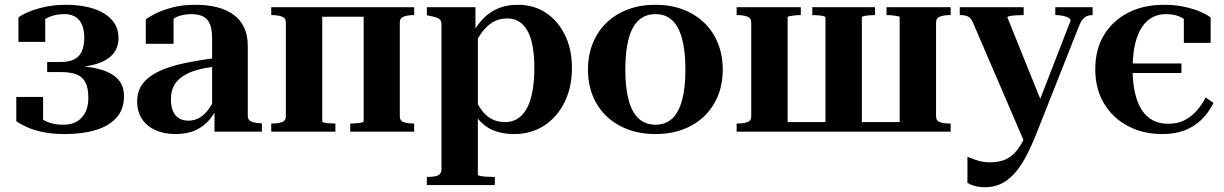

<svg xmlns="http://www.w3.org/2000/svg" viewBox="-20 -550 5114 802"><path d="M243 -29Q295 -29 322 -59.5Q349 -90 349 -141Q349 -183 336.5 -206.5Q324 -230 298.5 -239.5Q273 -249 234 -249H177V-291H233Q267 -291 289 -301.5Q311 -312 321.5 -335Q332 -358 332 -393Q332 -440 311 -465.5Q290 -491 248 -491Q223 -491 201 -484.5Q179 -478 163.5 -467Q148 -456 138 -442Q137 -450 139 -457.5Q141 -465 145.5 -472Q150 -479 156 -483.5Q162 -488 169 -489V-375H57V-477Q72 -489 101 -501Q130 -513 169.5 -521.5Q209 -530 255 -530Q322 -530 371.5 -513.5Q421 -497 448 -466Q475 -435 475 -392Q475 -349 449.5 -321.5Q424 -294 374.5 -280.5Q325 -267 253 -267L292 -287V-257L267 -275Q316 -275 357.5 -269Q399 -263 431 -248.5Q463 -234 480.5 -209.5Q498 -185 498 -148Q498 -94 467 -59Q436 -24 380.5 -7Q325 10 251 10Q201 10 161 2Q121 -6 92.5 -19Q64 -32 48 -44V-145H160V-31Q153 -32 147 -36.5Q141 -41 136.5 -48Q132 -55 130 -63Q128 -71 130 -78Q139 -65 155 -53.5Q171 -42 193.5 -35.5Q216 -29 243 -29Z M892 -309 891 -273Q850 -269 818 -261.5Q786 -254 763 -242.5Q740 -231 724.5 -216Q709 -201 701.5 -180.5Q694 -160 694 -135Q694 -105 703 -85Q712 -65 728.5 -55.5Q745 -46 766 -46Q793 -46 814 -58.5Q835 -71 851.5 -94Q868 -117 880 -146L898 -130Q885 -88 860 -56Q835 -24 799 -7Q763 10 714 10Q666 10 630 -6Q594 -22 573.5 -52.5Q553 -83 553 -127Q553 -169 575 -199Q597 -229 639.5 -250Q682 -271 745.5 -285Q809 -299 892 -309ZM876 0V-96L866 -93V-391Q866 -427 857 -449Q848 -471 828.5 -481Q809 -491 779 -491Q738 -491 709 -474.5Q680 -458 664 -433Q666 -447 669 -457.5Q672 -468 677.5 -475Q683 -482 690 -486.5Q697 -491 705 -493V-367H589V-469Q603 -480 631 -494Q659 -508 700.5 -519Q742 -530 796 -530Q846 -530 886 -520Q926 -510 955 -489Q984 -468 999.5 -435.5Q1015 -403 1015 -358V-66Q1015 -54 1022 -47.5Q1029 -41 1041 -38.5Q1053 -36 1070 -35L1074 -34V0Z M1174 -64V-456Q1174 -475 1157 -481Q1140 -487 1114 -487H1113V-520H1326V-43Q1326 -40 1334 -38Q1342 -36 1354.5 -35Q1367 -34 1380 -34H1381V0H1113V-34H1114Q1140 -34 1157 -39.5Q1174 -45 1174 -64ZM1499 -43V-520H1710V-487H1709Q1684 -487 1667 -481Q1650 -475 1650 -456V-64Q1650 -45 1667 -39.5Q1684 -34 1709 -34H1710V0H1443V-34H1444Q1455 -34 1468 -35Q1481 -36 1490 -38Q1499 -40 1499 -43ZM1270 -480V-520H1562V-480Z M2047 223H1763V189H1764Q1781 189 1794.5 187Q1808 185 1816 178Q1824 171 1824 159V-448Q1824 -460 1819 -466.5Q1814 -473 1802.5 -477Q1791 -481 1774 -484L1763 -486V-520H1966V-410L1976 -409V180Q1976 183 1986 185Q1996 187 2010.5 188Q2025 189 2038 189H2047ZM2127 10Q2076 10 2038 -6.5Q2000 -23 1972 -59.5Q1944 -96 1921 -157L1952 -172Q1967 -127 1986.5 -97.5Q2006 -68 2031.5 -54Q2057 -40 2090 -40Q2121 -40 2144 -55.5Q2167 -71 2182 -100Q2197 -129 2204.5 -171Q2212 -213 2212 -266Q2212 -317 2205 -356Q2198 -395 2183.5 -421Q2169 -447 2148 -460Q2127 -473 2098 -473Q2064 -473 2037 -456.5Q2010 -440 1988 -408Q1966 -376 1946 -331L1921 -350Q1949 -411 1980 -451Q2011 -491 2051 -510.5Q2091 -530 2143 -530Q2209 -530 2259.5 -497Q2310 -464 2339.5 -404.5Q2369 -345 2369 -266Q2369 -185 2338 -122.5Q2307 -60 2252.5 -25Q2198 10 2127 10Z M2999 -259Q2999 -180 2964 -119Q2929 -58 2865.5 -24Q2802 10 2718 10Q2634 10 2570 -24Q2506 -58 2471 -119Q2436 -180 2436 -259Q2436 -319 2456 -369Q2476 -419 2513.5 -455Q2551 -491 2602.5 -510.5Q2654 -530 2718 -530Q2781 -530 2832.5 -510.5Q2884 -491 2921.5 -455Q2959 -419 2979 -369Q2999 -319 2999 -259ZM2592 -259Q2592 -183 2606 -131.5Q2620 -80 2648 -54.5Q2676 -29 2718 -29Q2760 -29 2787.5 -54.5Q2815 -80 2829 -131Q2843 -182 2843 -260Q2843 -337 2829 -388.5Q2815 -440 2787.5 -465.5Q2760 -491 2718 -491Q2676 -491 2648 -465.5Q2620 -440 2606 -388.5Q2592 -337 2592 -259Z M3118 -456Q3118 -475 3101 -481Q3084 -487 3058 -487H3057V-520H3325V-487H3324Q3311 -487 3298.5 -485.5Q3286 -484 3278 -482.5Q3270 -481 3270 -478V0H3057V-34H3058Q3084 -34 3101 -39.5Q3118 -45 3118 -64ZM3738 -478Q3738 -481 3730 -482.5Q3722 -484 3709.5 -485.5Q3697 -487 3683 -487V-520H3951V-487H3949Q3924 -487 3907 -481Q3890 -475 3890 -456V-64Q3890 -45 3907 -39.5Q3924 -34 3949 -34H3951V0H3738ZM3214 -40H3801V0H3214ZM3373 -487V-520H3635V-487H3634Q3624 -487 3611 -486Q3598 -485 3589 -483Q3580 -481 3580 -477V0H3428V-477Q3428 -481 3419 -483Q3410 -485 3397 -486Q3384 -487 3373 -487Z M4341 -98 4299 -18 4262 51 4044 -456Q4039 -468 4031.5 -475Q4024 -482 4014 -484.5Q4004 -487 3991 -487H3989V-520H4256V-487H4254Q4240 -487 4224.5 -486Q4209 -485 4198.5 -483Q4188 -481 4188 -477ZM4312 1Q4287 65 4262.5 109.5Q4238 154 4211.5 181Q4185 208 4156.5 220Q4128 232 4095 232Q4069 232 4050.5 226.5Q4032 221 4021 214V105Q4025 106 4038 111.5Q4051 117 4070.5 122.5Q4090 128 4114 128Q4141 128 4163.5 122Q4186 116 4206 100Q4226 84 4244.5 53.5Q4263 23 4280 -25L4300 -72L4452 -464Q4452 -471 4443 -476Q4434 -481 4420 -484Q4406 -487 4390 -487H4388V-520H4544V-487Q4530 -487 4520 -482.5Q4510 -478 4502 -468.5Q4494 -459 4487 -441Z M4682 -245V-285H4915V-245ZM4860 -33Q4899 -33 4928 -48Q4957 -63 4979 -88Q5001 -113 5016 -143L5049 -120Q5029 -80 4999 -50.5Q4969 -21 4928.5 -5.5Q4888 10 4834 10Q4755 10 4691.5 -23.5Q4628 -57 4591.5 -118Q4555 -179 4555 -261Q4555 -343 4591 -403Q4627 -463 4691.5 -496.5Q4756 -530 4843 -530Q4889 -530 4927.5 -521.5Q4966 -513 4994 -501Q5022 -489 5037 -477V-371H4925V-489Q4932 -488 4938 -483.5Q4944 -479 4948.5 -472Q4953 -465 4955 -457.5Q4957 -450 4955 -442Q4942 -462 4916 -476.5Q4890 -491 4852 -491Q4806 -491 4775 -465Q4744 -439 4727.5 -388Q4711 -337 4711 -261Q4711 -205 4721 -162Q4731 -119 4749.5 -90.5Q4768 -62 4795.5 -47.5Q4823 -33 4860 -33Z"/></svg>

Font: Roboto Serif 144pt SemiBold
Style: Regular
Weight: 600
Version: Version 1.008